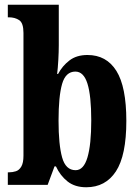

<svg xmlns="http://www.w3.org/2000/svg" viewBox="-20 -780 589 810"><path d="M344 10Q296 10 265 -14.5Q234 -39 216 -78H210L181 0H13V-53H18Q33 -53 47 -57.5Q61 -62 70 -77.5Q79 -93 79 -123V-641Q79 -683 61 -695Q43 -707 17 -707H13V-760H228V-589Q228 -562 226 -526.5Q224 -491 221 -468H225Q243 -502 273 -525Q303 -548 349 -548Q429 -548 471 -481Q513 -414 513 -270Q513 -124 469 -57Q425 10 344 10ZM299 -62Q333 -62 349 -116Q365 -170 365 -272Q365 -376 349 -427Q333 -478 298 -478Q257 -478 242 -426Q227 -374 227 -271Q227 -170 242 -116Q257 -62 299 -62Z"/></svg>

Font: Noto Serif ExtraCondensed ExtraBold
Style: Regular
Weight: 800
Width: 2
Designer: Monotype Design Team
Foundry: Monotype Imaging Inc.
Version: Version 2.013; ttfautohint (v1.8.4.7-5d5b)